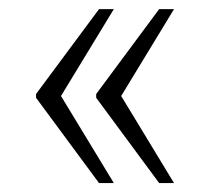

<svg xmlns="http://www.w3.org/2000/svg" viewBox="-20 -481 458 424"><path d="M114.7 -269 231.4 -76.7H198.7L59.6 -265.1V-273.4L198.7 -460.9H231.4ZM247.6 -269 364.3 -76.7H331.5L192.4 -265.1V-273.4L331.5 -460.9H364.3Z"/></svg>

Font: Ufes Sans Thin
Style: Regular
Weight: 100
Designer: Ricardo Esteves & Thais Bronze
Foundry: ProDesignUfes - Ricardo Esteves, Thais Bronze (This is a derivative work, based on Roboto family, by Christian Robertson
Version: Version 2.0